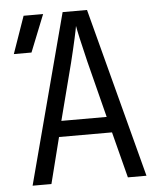

<svg xmlns="http://www.w3.org/2000/svg" viewBox="-52 -776 705 823"><g transform="rotate(-5 300.0 -365.0)"><path d="M55 0 248 -730H353L545 0H465L414 -198H186L136 0ZM202 -266H397L335 -510Q320 -571 311 -612Q302 -653 300 -666Q298 -653 289 -612Q280 -571 265 -510ZM24 -569 80 -729H164L100 -569Z"/></g></svg>

Font: JetBrains Mono NL Light
Style: Regular
Weight: 300
Monospace: yes
Designer: Philipp Nurullin, Konstantin Bulenkov
Foundry: JetBrains
Version: Version 2.305; ttfautohint (v1.8.4.7-5d5b)